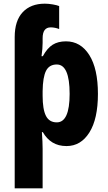

<svg xmlns="http://www.w3.org/2000/svg" viewBox="-20 -785 590 1045"><path d="M224 -765Q244 -765 267 -761Q290 -757 302 -752V-627Q292 -631 280 -633.5Q268 -636 256 -636Q212 -636 212 -577V-552Q212 -537 210.5 -518.5Q209 -500 206 -479H213Q237 -523 266.5 -541.5Q296 -560 339 -560Q419 -560 466 -485.5Q513 -411 513 -274Q513 -138 466.5 -64Q420 10 342 10Q298 10 266 -9.5Q234 -29 213 -66H208Q210 -38 211 -15Q212 8 212 25V240H60V-583Q60 -672 103.5 -718.5Q147 -765 224 -765ZM289 -434Q248 -434 230.5 -399.5Q213 -365 212 -289V-264Q212 -190 230 -154.5Q248 -119 289 -119Q359 -119 359 -274Q359 -434 289 -434Z"/></svg>

Font: Noto Sans Condensed ExtraBold
Style: Regular
Weight: 800
Width: 3
Designer: Monotype Design Team
Foundry: Monotype Imaging Inc.
Version: Version 2.013; ttfautohint (v1.8.4.7-5d5b)